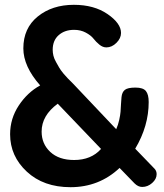

<svg xmlns="http://www.w3.org/2000/svg" viewBox="-20 -768 682 798"><path d="M22 -210Q22 -275 58 -329.5Q94 -384 147 -413Q77 -492 77 -567Q77 -651 137 -699.5Q197 -748 287 -748Q371 -748 427 -709.5Q483 -671 483 -631Q483 -609 464 -590Q445 -571 422 -571Q407 -571 393 -582.5Q379 -594 368.5 -607.5Q358 -621 336.5 -632.5Q315 -644 288 -644Q249 -644 224 -622Q199 -600 199 -561Q199 -549 202 -536.5Q205 -524 213 -510L226 -487Q231 -478 244 -462L262 -442Q267 -437 284 -420L302 -401L463 -231Q471 -249 475.5 -269.5Q480 -290 481 -303.5Q482 -317 483 -337Q484 -357 485 -364Q487 -385 499 -394.5Q511 -404 543 -404Q575 -404 586.5 -389.5Q598 -375 598 -344Q598 -244 542 -150L623 -66Q631 -57 631 -44Q631 -24 612.5 -7.5Q594 9 571 9Q554 9 539 -6L477 -70Q392 10 273 10Q161 10 91.5 -54.5Q22 -119 22 -210ZM153 -221Q153 -170 189 -136.5Q225 -103 288 -103Q359 -103 400 -149L220 -337Q153 -288 153 -221Z"/></svg>

Font: Terminal Dosis
Style: Bold
Weight: 700
Designer: EdgarTolentino, PabloImpallari, IginoMarini
Foundry: EdgarTolentino, PabloImpallari, IginoMarini
Version: Version 1.006